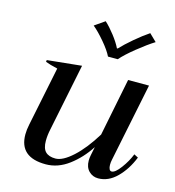

<svg xmlns="http://www.w3.org/2000/svg" viewBox="-112 -844 864 949"><g transform="rotate(15 320.0 -370.0)"><path d="M260 -714 312 -750Q336 -728 361.5 -695Q387 -662 400 -635H404Q428 -661 467.5 -694.5Q507 -728 540 -750L577 -714Q540 -691 491 -651.5Q442 -612 418 -584H368Q354 -613 320.5 -652.5Q287 -692 260 -714ZM640 -140Q614 -75 571 -32.5Q528 10 476 10Q448 10 428.5 -9.5Q409 -29 409 -63Q409 -76 412 -91L421 -135Q381 -73 325.5 -31.5Q270 10 208 10Q73 10 73 -107Q73 -131 79 -159L141 -462Q101 -471 79 -480L80 -489L256 -507L186 -163Q179 -131 179 -103Q179 -64 196 -47Q213 -30 247 -30Q284 -30 335 -76.5Q386 -123 435 -203L494 -498H601L519 -97Q516 -84 516 -70Q516 -57 520 -48.5Q524 -40 532 -40Q550 -40 577 -76.5Q604 -113 619 -151Z"/></g></svg>

Font: Trirong Medium
Style: Italic
Weight: 500
Italic angle: -12°
Designer: Katatrad Team
Foundry: CadsonDemak
Version: Version 1.001